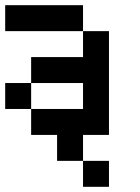

<svg xmlns="http://www.w3.org/2000/svg" viewBox="-20 -620 540 740"><path d="M0 -200V-300H100V-200ZM0 -500V-600H300V-500ZM100 -200H300V-300H100V-400H300V-500H400V-100H300V0H200V-100H100ZM300 0H400V100H300Z"/></svg>

Font: GalmuriMono9 Regular
Style: Regular
Weight: 400
Designer: Lee Minseo (quiple)
Version: Version 2.399;hotconv 1.1.1;makeotfexe 2.6.0 DEVELOPMENT